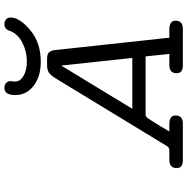

<svg xmlns="http://www.w3.org/2000/svg" viewBox="-9 -850 859 881"><g transform="rotate(-90 420.5 -409.5)"><path d="M89.8 -28.8Q89.8 -62 128.9 -62H171.9Q183.1 -62 189.9 -71.8L498 -578.1Q515.1 -606.9 528.1 -615Q541 -623 564 -623H594.2Q601.1 -623 606 -621.6Q610.8 -620.1 614.5 -618.7Q618.2 -617.2 621.1 -613Q624 -608.9 625.5 -606.9Q627 -605 628.4 -600.1Q629.9 -595.2 630.4 -593Q630.9 -590.8 631.3 -586.4Q631.8 -582 631.8 -581.1L688 -62H726.1Q766.1 -62 766.1 -33.2Q766.1 0 729 0H561Q524.9 0 524.9 -28.8Q524.9 -62 563 -62H613.8L602.1 -170.9H333Q326.2 -170.9 318.1 -159.9Q310.1 -148.9 280.8 -101.1Q266.6 -77.1 257.8 -62H292Q331.1 -62 331.1 -33.2Q331.1 0 293.9 0H125Q89.8 0 89.8 -28.8ZM361.8 -231.9H595.2L560.1 -558.1ZM424.8 -769Q424.8 -818.8 458 -818.8Q471.2 -818.8 480 -811Q488.8 -803.2 488.8 -791Q488.8 -788.1 487.8 -781Q486.8 -773.9 486.8 -770Q486.8 -746.1 512.9 -731Q539.1 -715.8 579.1 -715.8Q625 -715.8 665 -736.3Q705.1 -756.8 719.2 -793Q726.1 -818.8 750 -818.8Q763.2 -818.8 772 -811Q780.8 -803.2 780.8 -791Q780.8 -749 722.9 -700.4Q665 -651.9 578.1 -651.9Q510.3 -651.9 467.5 -684.6Q424.8 -717.3 424.8 -769Z"/></g></svg>

Font: CMU Typewriter Text Variable Width
Style: Italic
Weight: 500
Italic angle: -14.04°
Version: Version 0.7.0